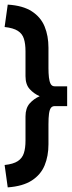

<svg xmlns="http://www.w3.org/2000/svg" viewBox="-20 -672 311 832"><path d="M217 -212.2Q206.5 -212.2 200.6 -204.5Q194.8 -196.8 192.4 -179.4Q190 -162 190 -133.2V-46.8Q190 4.2 173.4 44.5Q156.8 84.8 118 110Q79.2 135.2 13.5 140L0 43Q38 39 57.4 26Q76.8 13 83.6 -8.9Q90.5 -30.8 90.5 -62.8V-167.5Q90.5 -203.2 108.6 -223.8Q126.8 -244.2 152 -255Q126.8 -266 108.6 -286Q90.5 -306 90.5 -342V-449.2Q90.5 -482 83.6 -503.9Q76.8 -525.8 57.4 -538.2Q38 -550.8 0 -555L13.5 -652Q79.2 -648 118 -622.8Q156.8 -597.5 173.4 -557Q190 -516.5 190 -465.2V-376.2Q190 -354.5 192 -336.6Q194 -318.8 199.5 -308.4Q205 -298 217 -298H271V-212.2Z"/></svg>

Font: Podkova VF Beta
Style: Regular
Weight: 400
Designer: Ilya Yudin
Foundry: Cyreal (www.cyreal.org)
Version: Version 2.100